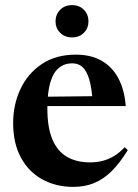

<svg xmlns="http://www.w3.org/2000/svg" viewBox="-20 -720 542 752"><path d="M277.5 -506Q336 -506 377.8 -482.2Q419.5 -458.5 443.5 -413.5Q467.5 -368.5 472.5 -304.5H141.5V-341L406 -344L343 -320.5Q339.5 -375 329.8 -408.2Q320 -441.5 303.8 -456.8Q287.5 -472 262.5 -472Q232.5 -472 210.5 -454Q188.5 -436 177 -397Q165.5 -358 165.5 -294.5Q165.5 -221 185 -174.5Q204.5 -128 242 -106Q279.5 -84 333.5 -84Q359 -84 382.2 -90Q405.5 -96 427.2 -109.2Q449 -122.5 468.5 -143.5L480.5 -132Q448.5 -80 415.8 -48.2Q383 -16.5 346.8 -2.2Q310.5 12 267.5 12Q198.5 12 145 -17.8Q91.5 -47.5 61.5 -103.5Q31.5 -159.5 31.5 -238Q31.5 -310 60 -371Q88.5 -432 143.5 -469Q198.5 -506 277.5 -506ZM262 -573.5Q233.5 -573.5 215.5 -591.8Q197.5 -610 197.5 -636.5Q197.5 -663 215.5 -681.5Q233.5 -700 262 -700Q291 -700 308.8 -681.5Q326.5 -663 326.5 -636.5Q326.5 -610 308.8 -591.8Q291 -573.5 262 -573.5Z"/></svg>

Font: Newsreader 60pt SemiBold
Style: Regular
Weight: 600
Designer: Hugues Gentile
Foundry: Production Type
Version: Version 1.003